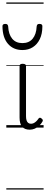

<svg xmlns="http://www.w3.org/2000/svg" viewBox="-51 -1030 372 1550"><path d="M189 17Q169 17 153.5 11Q138 5 127.5 -7Q117 -19 112 -37.5Q107 -56 107 -81V-496Q107 -506 113 -510.5Q119 -515 132 -515Q146 -515 152.5 -510.5Q159 -506 159 -496V-93Q159 -73 163 -59.5Q167 -46 176 -38.5Q185 -31 199 -31Q210 -31 220 -35.5Q230 -40 240.5 -49.5Q251 -59 261 -74Q266 -80 272.5 -79.5Q279 -79 286 -72Q292 -68 294 -61.5Q296 -55 292 -49Q281 -29 264.5 -14Q248 1 228.5 9Q209 17 189 17ZM130 -626Q57 -626 13.5 -676Q-30 -726 -31 -816Q-32 -826 -26.5 -831.5Q-21 -837 -8 -837Q4 -837 9 -831.5Q14 -826 15 -816Q18 -753 47.5 -717.5Q77 -682 130 -682Q183 -682 212.5 -717.5Q242 -753 245 -816Q246 -826 250.5 -831.5Q255 -837 268 -837Q281 -837 286.5 -831.5Q292 -826 291 -816Q291 -757 270.5 -714.5Q250 -672 214 -649Q178 -626 130 -626ZM0 490H301V500H0ZM0 -20H301V0H0ZM0 -505H301V-500H0ZM0 -1010H301V-1000H0Z"/></svg>

Font: Playwrite NG Modern Guides
Style: Regular
Weight: 400
Designer: Veronika Burian, José Scaglione
Foundry: TypeTogether
Version: Version 1.003